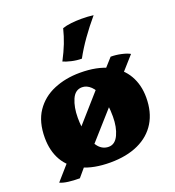

<svg xmlns="http://www.w3.org/2000/svg" viewBox="-136 -826 879 964"><g transform="rotate(-20 304.0 -344.0)"><path d="M298 9Q209 9 149 -19Q89 -47 59.5 -98.5Q30 -150 30 -220Q30 -305 67 -359.5Q104 -414 167 -440.5Q230 -467 307 -467Q399 -467 459 -437Q519 -407 548.5 -355.5Q578 -304 578 -237Q578 -159 544.5 -104Q511 -49 448 -20Q385 9 298 9ZM317 -68Q351 -68 369.5 -107.5Q388 -147 388 -204Q388 -269 374 -311.5Q360 -354 338.5 -374.5Q317 -395 292 -395Q255 -395 237.5 -354.5Q220 -314 220 -258Q220 -207 230.5 -163.5Q241 -120 263 -94Q285 -68 317 -68ZM410 -412 480 -490Q508 -490 537 -483.5Q566 -477 581 -468L509 -387ZM192 -47 126 31Q93 31 65.5 27.5Q38 24 21 16L115 -91ZM141 -119 374 -383 449 -326 216 -64ZM341 -530Q314 -530 286.5 -536.5Q259 -543 244 -550Q267 -594 281 -630Q295 -666 305 -706Q325 -713 352 -716Q379 -719 407 -719Q424 -719 441 -718Q458 -717 471 -715Q432 -669 399 -622.5Q366 -576 341 -530Z"/></g></svg>

Font: Vollkorn Black
Style: Regular
Weight: 900
Designer: Friedrich Althausen
Foundry: Friedrich Althausen
Version: Version 5.000